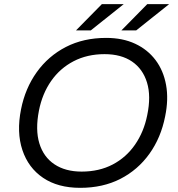

<svg xmlns="http://www.w3.org/2000/svg" viewBox="-20 -892 855 922"><path d="M365 10Q258 10 187 -38Q116 -86 87.5 -171.5Q59 -257 81 -367Q101 -468 156.5 -545.5Q212 -623 296.5 -666.5Q381 -710 490 -710Q569 -710 629 -682Q689 -654 727 -603.5Q765 -553 777.5 -484Q790 -415 773 -333Q753 -231 697.5 -153.5Q642 -76 558 -33Q474 10 365 10ZM372 -68Q456 -68 521 -102Q586 -136 628.5 -197.5Q671 -259 687 -339Q706 -430 686 -495.5Q666 -561 614 -596.5Q562 -632 482 -632Q399 -632 333.5 -598Q268 -564 225.5 -503Q183 -442 167 -361Q149 -269 169 -203.5Q189 -138 241.5 -103Q294 -68 372 -68ZM345 -746 469 -872H574L416 -746ZM563 -746 687 -872H792L634 -746Z"/></svg>

Font: REM Light
Style: Italic
Weight: 300
Italic angle: -11°
Designer: Octavio Pardo
Foundry: Ashler Design
Version: Version 1.005;gftools[0.9.28]